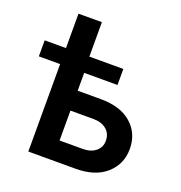

<svg xmlns="http://www.w3.org/2000/svg" viewBox="-131 -840 896 952"><g transform="rotate(20 317.0 -364.0)"><path d="M9.8 -461.4V-545.9H122.1V-727.5H245.6V-545.9H424.8V-461.4H249V-367.2H371.1Q475.1 -367.2 533 -316.4Q590.8 -265.6 590.8 -183.6Q590.8 -104 533 -52Q475.1 0 371.1 0H122.1V-461.4ZM249 -262.2V-104.5H371.1Q413.6 -104.5 439.5 -125.7Q465.3 -147 465.3 -181.6Q465.3 -218.3 439.5 -240.2Q413.6 -262.2 371.1 -262.2Z"/></g></svg>

Font: Inter-SemiBold
Style: Regular
Weight: 600
Designer: Rasmus Andersson
Foundry: rsms
Version: Version 4.000;git-a52131595